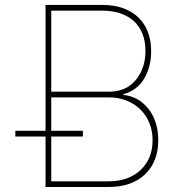

<svg xmlns="http://www.w3.org/2000/svg" viewBox="-20 -747 728 767"><path d="M41.2 0ZM413.4 0H161.9V-727.3H389.2Q436.1 -727.3 472.3 -714.1Q508.5 -701 533.4 -676.8Q558.2 -652.7 571 -618.6Q583.8 -584.5 583.8 -542.6Q583.8 -480.5 556.1 -433.2Q528.8 -386.4 473 -370.7V-367.9Q534.4 -361.5 573.5 -311.4Q612.2 -261.7 612.2 -186.1Q612.2 -101.9 559.7 -50.8Q506.7 0 413.4 0ZM413.4 -22.7Q493.3 -22.7 541.2 -67.5Q589.5 -112.6 589.5 -186.1Q589.8 -223.7 576.7 -255.5Q563.6 -287.3 540.1 -310.2Q516.7 -333.1 484.2 -345.7Q451.7 -358.3 413.4 -358H184.7V-22.7ZM413.4 -380.7Q463.1 -380.7 495.7 -403.1Q512.8 -415.1 525 -430.8Q537.3 -446.4 545.3 -464.3Q553.3 -482.2 557.2 -502Q561.1 -521.7 561.1 -542.6Q561.1 -583.1 548.5 -613.5Q535.9 -643.8 513 -664.1Q490.1 -684.3 458.5 -694.4Q426.8 -704.5 389.2 -704.5H184.7V-380.7ZM311.1 -201.7H41.2V-224.4H311.1Z"/></svg>

Font: Linik Sans Thin
Style: Regular
Weight: 100
Designer: Fonts by Rasmus Andersson / Changes by Cristiano Sobral with parts from Marc Monis
Foundry: rsms
Version: Version 3.020; ttfautohint (v1.6)